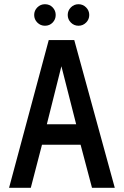

<svg xmlns="http://www.w3.org/2000/svg" viewBox="-20 -890 586 910"><path d="M193 -870Q172 -870 157 -855Q142 -840 142 -819Q142 -798 157 -783Q172 -768 193 -768Q215 -768 229.5 -783Q244 -798 244 -819Q244 -840 229.5 -855Q215 -870 193 -870ZM352 -870Q331 -870 316 -855Q301 -840 301 -819Q301 -798 316 -783Q331 -768 352 -768Q373 -768 388 -783Q403 -798 403 -819Q403 -840 388 -855Q373 -870 352 -870ZM524 0 332 -700H211L23 0H126L179 -204H362L416 0ZM202 -301 271 -576 341 -301Z"/></svg>

Font: Advent Pro SemiBold
Style: Regular
Weight: 600
Designer: VivaRado, Andreas Kalpakidis
Foundry: VivaRado, Andreas Kalpakidis
Version: Version 3.000